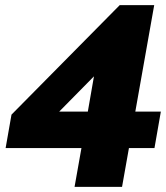

<svg xmlns="http://www.w3.org/2000/svg" viewBox="-20 -732 650 752"><path d="M272 0 299 -152H2L25 -283L449 -712H584L510 -295H610L585 -152H485L458 0ZM212 -295H324L348 -433Z"/></svg>

Font: Livvic Black
Style: Italic
Weight: 900
Italic angle: -10°
Designer: Jacques Le Bailly, Baron von Fonthausen
Version: Version 1.001; ttfautohint (v1.8.2)